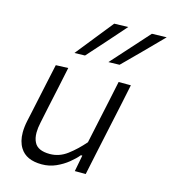

<svg xmlns="http://www.w3.org/2000/svg" viewBox="-116 -872 872 977"><g transform="rotate(15 320.5 -383.5)"><path d="M193.5 10.5Q111 10.5 79 -41.5Q58.5 -74 58.5 -122Q58.5 -150 65.5 -183.5Q70 -204.5 74.5 -224.5Q79 -244.5 84.5 -271.5Q98 -335 109.2 -387.5Q120.5 -440 132.5 -495.5L197.5 -498Q186 -443 174.8 -389.8Q163.5 -336.5 150.5 -276.5L133 -192.5Q126.5 -163 126.5 -139.5Q126.5 -108.5 137.5 -88Q156 -51 219.5 -51Q269 -51 311 -82.5Q353 -114 392 -159L417 -276.5Q429.5 -336 441 -388.5Q452 -440.5 463.5 -495.5H528Q516.5 -440 505.5 -387.5Q494 -334.5 480.5 -271L469.5 -219.5Q456.5 -158 445.5 -107Q434.5 -55.5 423 0H365.5L382 -86H374.5Q357.5 -65 330 -42.8Q302.5 -20.5 267.8 -5Q233 10.5 193.5 10.5ZM387 -580Q432 -630.5 476 -679Q519.5 -727.5 563.5 -776.5L641 -778.5Q591.5 -728 543 -679Q494.5 -630 445.5 -581.5ZM208 -580Q248.5 -630.5 287 -679Q325.5 -727.5 365 -776.5L438.5 -778.5Q394 -728 350.8 -679.2Q307.5 -630.5 263.5 -581.5Z"/></g></svg>

Font: Heraclito Light
Style: Italic
Weight: 300
Italic angle: -12°
Designer: Kostas Bartsokas (font) & Cristiano Sobral (main changes)
Foundry: Kostas Bartsokas (font) & Cristiano Sobral (main changes)
Version: Version 1.00;July 8, 2020;FontCreator 13.0.0.2655 64-bit